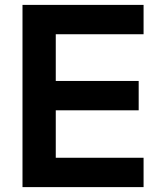

<svg xmlns="http://www.w3.org/2000/svg" viewBox="-20 -765 635 785"><path d="M72 -745H567V-625H208V-434H547V-314H208V-120H567V0H72Z"/></svg>

Font: Evergrow Sans
Style: Bold
Weight: 700
Foundry: 10Web
Version: Version 1.000